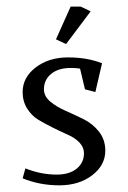

<svg xmlns="http://www.w3.org/2000/svg" viewBox="-20 -556 384 576"><path d="M47.9 -21 56.2 -50.8Q103 -32.2 149.9 -32.2Q188 -32.2 210 -50Q231.9 -67.9 231.9 -96.2Q231.9 -114.3 218.3 -128.4Q204.6 -142.6 184.1 -151.6Q163.6 -160.6 139.9 -172.4Q116.2 -184.1 95.7 -196.3Q75.2 -208.5 61.5 -230.2Q47.9 -252 47.9 -279.8Q47.9 -323.7 87.2 -353.8Q126.5 -383.8 184.1 -383.8Q241.7 -383.8 286.1 -366.2L266.1 -279.8L234.9 -288.1L220.2 -350.1Q210.4 -352.1 191.9 -352.1Q154.8 -352.1 133.3 -334.2Q111.8 -316.4 111.8 -288.1Q111.8 -267.1 130.9 -251.2Q149.9 -235.4 176.8 -223.6Q203.6 -211.9 230.7 -198.5Q257.8 -185.1 276.9 -161.1Q295.9 -137.2 295.9 -104Q295.9 -60.1 256.3 -30Q216.8 0 158.2 0Q99.1 0 47.9 -21ZM147.9 -438 191.9 -536.1H222.2L252 -522L178.2 -423.8Z"/></svg>

Font: Gawaa
Style: Regular
Weight: 400
Designer: T. Christopher White
Version: Version 1.0